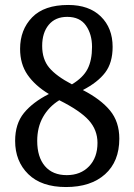

<svg xmlns="http://www.w3.org/2000/svg" viewBox="-20 -744 541 774"><path d="M41 -176Q41 -245 76.5 -288.5Q112 -332 177 -365Q121 -399 91 -442.5Q61 -486 61 -547Q61 -624 109.5 -674Q158 -724 255 -724Q339 -724 386.5 -677.5Q434 -631 434 -555Q434 -491 404 -451.5Q374 -412 314 -381Q386 -344 423.5 -298.5Q461 -253 461 -185Q461 -93 403.5 -41.5Q346 10 246 10Q147 10 94 -42Q41 -94 41 -176ZM351 -555Q351 -606 326.5 -641Q302 -676 251 -676Q203 -676 176.5 -644Q150 -612 150 -559Q150 -505 178.5 -471Q207 -437 270 -404Q315 -431 333 -466Q351 -501 351 -555ZM373 -168Q373 -220 338 -259Q303 -298 219 -340Q177 -314 153.5 -272.5Q130 -231 130 -176Q130 -111 161 -74.5Q192 -38 249 -38Q305 -38 339 -73.5Q373 -109 373 -168Z"/></svg>

Font: Noto Serif Narrow
Style: Regular
Weight: 400
Width: 4
Designer: Monotype Design Team
Foundry: Monotype Imaging Inc.
Version: Version 1.001